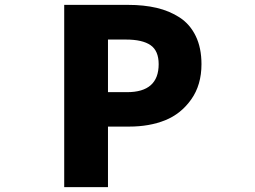

<svg xmlns="http://www.w3.org/2000/svg" viewBox="-20 -764 1040 784"><path d="M242.2 0V-744.1H502.9Q567.4 -744.1 619.6 -731.9Q671.9 -719.7 713.9 -692.4Q755.9 -665 779.3 -616.7Q802.7 -568.4 802.7 -502Q802.7 -417 760.7 -357.9Q718.8 -298.8 654.3 -272.9Q589.8 -247.1 507.8 -247.1H420.9V0ZM420.9 -387.7H499Q627.9 -387.7 627.9 -502Q627.9 -556.6 594.7 -579.6Q561.5 -602.5 494.1 -602.5H420.9Z"/></svg>

Font: GenEi Gothic M Heavy
Style: Regular
Weight: 800
Designer: o_tamon (Modified); [Source Han Sans]
Ryoko NISHIZUKA  (kana & ideographs); Paul D. Hunt (Latin, Greek & Cyrillic); Wenl
Version: Version 1.1a;Original Version 1.004